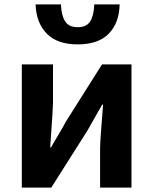

<svg xmlns="http://www.w3.org/2000/svg" viewBox="-20 -852 694 872"><path d="M79.1 0V-559.6H220.7V-382.8Q220.7 -363.3 208 -182.6H211.9Q216.8 -192.4 243.2 -236.3Q269.5 -280.3 279.3 -299.8L443.4 -559.6H577.1V0H434.6V-175.8Q434.6 -212.9 448.2 -377H444.3Q438.5 -366.2 412.6 -321.8Q386.7 -277.3 377 -258.8L212.9 0ZM333 -650.4Q240.2 -650.4 192.4 -699.2Q144.5 -748 141.6 -832H256.8Q258.8 -781.2 275.9 -754.9Q293 -728.5 333 -728.5Q373 -728.5 389.6 -754.9Q406.2 -781.2 408.2 -832H523.4Q521.5 -748 474.1 -699.2Q426.8 -650.4 333 -650.4Z"/></svg>

Font: Gen Shin Gothic Bold
Style: Bold
Weight: 700
Designer: [Source Han Sans]
Ryoko NISHIZUKA  (kana & ideographs); Paul D. Hunt (Latin, Greek & Cyrillic); Wenlong ZHANG  (bopomofo
Version: Version 1.002.20150607